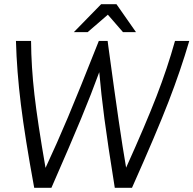

<svg xmlns="http://www.w3.org/2000/svg" viewBox="-20 -895 922 915"><path d="M882 -700Q841 -560 783 -410Q725 -260 609 0H527Q493 -212 477.5 -330Q462 -448 453 -551Q415 -447 366 -328.5Q317 -210 225 0H143Q99 -240 79.5 -397.5Q60 -555 56 -700H128Q129 -576 144 -445Q159 -314 197 -95Q252 -213 304 -336.5Q356 -460 451 -700H493L496 -676Q526 -455 545.5 -321.5Q565 -188 581 -96Q674 -302 726 -436.5Q778 -571 814 -700ZM462 -875H535L628 -742H566L494 -825L398 -742H332Z"/></svg>

Font: Krub
Style: Italic
Weight: 400
Italic angle: -8°
Designer: Ekaluck Peanpanawate
Foundry: Cadson Demak Co.,Ltd.
Version: Version 1.000; ttfautohint (v1.6)